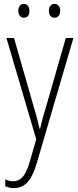

<svg xmlns="http://www.w3.org/2000/svg" viewBox="-20 -724 402 986"><path d="M13 -529H52L156 -166Q169 -122 174 -101Q179 -80 183 -63H186Q192 -90 198.5 -114.5Q205 -139 214 -167L318 -529H357L169 113Q149 182 121 212Q93 242 51 242Q39 242 28.5 239.5Q18 237 7 233V197Q28 207 48 207Q75 207 95.5 185.5Q116 164 133 106L166 -9ZM74 -668Q74 -684 81.5 -694Q89 -704 102 -704Q116 -704 123.5 -694Q131 -684 131 -668Q131 -633 102 -633Q89 -633 81.5 -643Q74 -653 74 -668ZM231 -669Q231 -684 239 -694Q247 -704 260 -704Q273 -704 281 -694.5Q289 -685 289 -669Q289 -653 281.5 -643Q274 -633 260 -633Q246 -633 238.5 -643Q231 -653 231 -669Z"/></svg>

Font: Noto Sans Khmer Condensed ExtraLight
Style: Regular
Weight: 200
Width: 3
Designer: Danh Hong and the Monotype Design Team
Foundry: Monotype Imaging Inc.
Version: Version 2.004; ttfautohint (v1.8.4.7-5d5b)